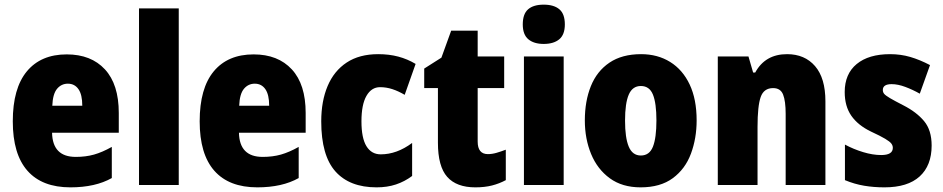

<svg xmlns="http://www.w3.org/2000/svg" viewBox="-20 -796 4056 826"><path d="M267 -562Q372 -562 431.5 -497.5Q491 -433 491 -310V-225H204Q206 -121 306 -121Q349 -121 384.5 -131Q420 -141 461 -164V-30Q390 10 283 10Q161 10 98 -61.5Q35 -133 35 -274Q35 -416 95.5 -489Q156 -562 267 -562ZM272 -436Q244 -436 225.5 -414Q207 -392 205 -341H334Q334 -389 317.5 -412.5Q301 -436 272 -436Z M749 0H578V-760H749Z M1071 -562Q1176 -562 1235.5 -497.5Q1295 -433 1295 -310V-225H1008Q1010 -121 1110 -121Q1153 -121 1188.5 -131Q1224 -141 1265 -164V-30Q1194 10 1087 10Q965 10 902 -61.5Q839 -133 839 -274Q839 -416 899.5 -489Q960 -562 1071 -562ZM1076 -436Q1048 -436 1029.5 -414Q1011 -392 1009 -341H1138Q1138 -389 1121.5 -412.5Q1105 -436 1076 -436Z M1600 10Q1484 10 1423 -58.5Q1362 -127 1362 -274Q1362 -361 1389.5 -426Q1417 -491 1471.5 -527Q1526 -563 1607 -563Q1654 -563 1693.5 -552.5Q1733 -542 1768 -521L1721 -388Q1694 -404 1668 -412.5Q1642 -421 1615 -421Q1578 -421 1556.5 -383.5Q1535 -346 1535 -274Q1535 -202 1556.5 -167Q1578 -132 1618 -132Q1687 -132 1753 -181V-39Q1721 -15 1683.5 -2.5Q1646 10 1600 10Z M2079 -133Q2097 -133 2116 -138.5Q2135 -144 2156 -152V-21Q2128 -6 2096.5 2Q2065 10 2025 10Q1944 10 1904 -35Q1864 -80 1864 -182V-417H1805V-501L1879 -548L1921 -664H2035V-553H2149V-417H2035V-187Q2035 -133 2079 -133Z M2319 -776Q2363 -776 2386.5 -756Q2410 -736 2410 -691Q2410 -647 2386 -627Q2362 -607 2319 -607Q2277 -607 2253 -627Q2229 -647 2229 -691Q2229 -736 2252 -756Q2275 -776 2319 -776ZM2405 -553V0H2234V-553Z M2977 -278Q2977 -201 2952.5 -135Q2928 -69 2874.5 -29.5Q2821 10 2736 10Q2657 10 2603.5 -29Q2550 -68 2523 -133.5Q2496 -199 2496 -278Q2496 -361 2522 -425.5Q2548 -490 2602 -526.5Q2656 -563 2738 -563Q2809 -563 2863 -529.5Q2917 -496 2947 -432.5Q2977 -369 2977 -278ZM2669 -277Q2669 -203 2685 -165Q2701 -127 2737 -127Q2774 -127 2789 -165Q2804 -203 2804 -278Q2804 -352 2789 -389Q2774 -426 2737 -426Q2701 -426 2685 -389Q2669 -352 2669 -277Z M3366 -563Q3442 -563 3486.5 -511.5Q3531 -460 3531 -360V0H3360V-306Q3360 -361 3349 -389Q3338 -417 3306 -417Q3266 -417 3252.5 -378.5Q3239 -340 3239 -250V0H3068V-553H3200L3220 -484H3229Q3272 -563 3366 -563Z M3988 -170Q3988 -84 3936.5 -37Q3885 10 3785 10Q3739 10 3697.5 3Q3656 -4 3615 -21V-174Q3652 -154 3693.5 -141.5Q3735 -129 3771 -129Q3821 -129 3821 -160Q3821 -170 3814.5 -178.5Q3808 -187 3788 -199Q3768 -211 3727 -230Q3671 -257 3642.5 -298Q3614 -339 3614 -400Q3614 -478 3665.5 -520.5Q3717 -563 3809 -563Q3855 -563 3896 -551Q3937 -539 3981 -516L3937 -393Q3907 -410 3875 -422Q3843 -434 3816 -434Q3778 -434 3778 -409Q3778 -399 3784 -392Q3790 -385 3808.5 -374Q3827 -363 3866 -343Q3923 -314 3955.5 -275Q3988 -236 3988 -170Z"/></svg>

Font: Noto Sans Thai Cond Blk
Style: Regular
Weight: 900
Width: 3
Designer: Monotype Design Team
Foundry: Monotype Imaging Inc.
Version: Version 2.002; ttfautohint (v1.8.4.7-5d5b)